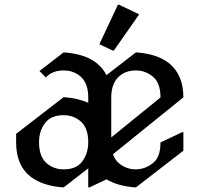

<svg xmlns="http://www.w3.org/2000/svg" viewBox="-20 -780 875 819"><path d="M251.5 19.5Q160.6 13.2 109.4 -27.3Q48.8 -75.2 48.8 -172.4V-209L251.5 -365.7Q313 -361.3 356.4 -341.3V-364.7Q356.4 -423.8 324.7 -452.6Q294.4 -479.5 251.5 -479.5Q203.6 -479.5 175.3 -449.7L148.4 -477.1L251.5 -556.6Q343.8 -550.3 393.6 -509.8Q419.4 -488.8 434.1 -459.5L559.6 -556.6Q651.9 -550.3 701.7 -509.8Q762.2 -460.4 762.2 -364.7L461.9 -122.1Q470.7 -97.7 486.3 -84.5Q518.1 -57.6 558.6 -57.6Q601.1 -57.6 635.7 -87.4Q664.6 -112.3 664.6 -172.4L757.3 -216.3H762.2V-137.2L559.6 19.5Q481.9 14.2 434.6 -15.1L361.3 19.5H356.4V-62ZM251.5 -57.6Q302.7 -57.6 327.6 -87.4Q356.4 -122.1 356.4 -173.8Q356.4 -233.4 324.7 -261.7Q294.4 -288.6 251.5 -288.6Q200.2 -288.6 175.3 -258.8Q146.5 -224.1 146.5 -173.8Q146.5 -112.3 178.2 -84.5Q209 -57.6 251.5 -57.6ZM454.6 -193.8 664.6 -364.3Q664.6 -425.8 632.6 -452.6Q600.6 -479.5 559.6 -479.5Q512.2 -479.5 483.4 -449.7Q454.6 -419.9 454.6 -364.7ZM482.9 -759.8H487.8L573.7 -718.8L465.8 -564.5H460.9L403.8 -591.3Z"/></svg>

Font: Nova Cut
Style: Book
Weight: 400
Version: Version 2.000